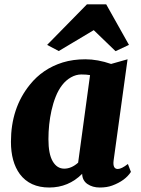

<svg xmlns="http://www.w3.org/2000/svg" viewBox="-20 -835 633 865"><path d="M350.1 -51.8Q288.6 9.8 201.7 9.8Q114.7 9.8 69.3 -50.8Q29.3 -105.5 29.3 -196.3Q29.3 -348.1 114.3 -453.1Q171.9 -525.4 262.7 -553.7Q309.1 -567.9 364.5 -567.9Q419.9 -567.9 480.5 -546.9L554.7 -567.9L491.7 -110.8Q487.3 -73.7 510.7 -73.7Q527.3 -73.7 556.2 -96.2L569.8 -60.5Q543.9 -20.5 485.4 1Q461.9 9.8 429.4 9.8Q397 9.8 374 -5.9Q351.1 -21.5 350.1 -51.8ZM332 -102.1 385.7 -496.6Q369.6 -499.5 346.2 -499.5Q322.8 -499.5 299.8 -486.6Q276.9 -473.6 259.8 -451.4Q242.7 -429.2 231 -399.7Q219.2 -370.1 211.9 -336.9Q198.2 -274.9 198.2 -208Q198.2 -141.1 217.5 -108.2Q236.8 -75.2 269.3 -75.2Q301.8 -75.2 332 -102.1ZM192.4 -632.8 371.6 -815.4H458.5L561 -632.8L500.5 -604.5L402.3 -699.2L244.6 -605Z"/></svg>

Font: Merriweather
Style: Heavy Italic
Weight: 900
Italic angle: -7°
Designer: Eben Sorkin
Foundry: Eben Sorkin
Version: Version 1.001